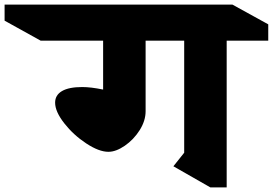

<svg xmlns="http://www.w3.org/2000/svg" viewBox="-175 -806 1188 836"><path d="M812 -629V10H741L580 -82L627 -141V-629H459V-322Q459 -280 433 -239Q407 -198 368.5 -171.5Q330 -145 297 -145Q256 -145 200.5 -181.5Q145 -218 105 -269Q65 -320 65 -359Q65 -392 95 -409.5Q125 -427 183 -427Q221 -427 274 -416V-629H2L-155 -716V-786H837L993 -700V-629Z"/></svg>

Font: Inknut Antiqua ExtraBold
Style: Regular
Weight: 800
Designer: Claus Eggers Sørensen
Foundry: Claus Eggers Sørensen
Version: Version 1.003; ttfautohint (v1.8.2) -l 8 -r 50 -G 200 -x 14 